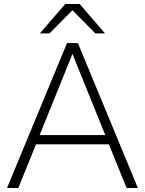

<svg xmlns="http://www.w3.org/2000/svg" viewBox="-20 -934 720 954"><path d="M609 0H665L367 -720H313L15 0H71L159 -217H521ZM177 -263 340 -666 503 -263ZM178 -768H226L340 -883L454 -768H502L376 -914H304Z"/></svg>

Font: Aspekta 200
Style: Regular
Weight: 200
Designer: Ivo Dolenc
Version: Version 2.000